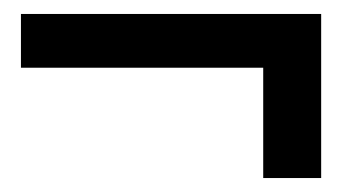

<svg xmlns="http://www.w3.org/2000/svg" viewBox="-20 -438 490 275"><path d="M440 -183H357V-341H10V-418H440Z"/></svg>

Font: Protest Guerrilla
Style: Regular
Weight: 400
Designer: Octavio Pardo
Foundry: Ashler Design
Version: Version 2.005; ttfautohint (v1.8.4.7-5d5b)